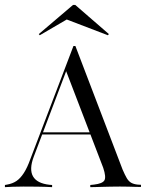

<svg xmlns="http://www.w3.org/2000/svg" viewBox="-30 -771 610 791"><path d="M108.9 -125Q89.5 -73.4 106 -44.4Q122.6 -15.3 174.2 -9.7L184.7 -8.9V0Q157.3 -1.6 124.2 -2Q91.1 -2.4 66.9 -2.4Q41.1 -2.4 22.2 -1.6Q3.2 -0.8 -9.7 0V-8.9L-0.8 -10.5Q21.8 -14.5 37.9 -25.4Q54 -36.3 68.1 -58.1Q82.3 -79.8 95.2 -116.1L272.6 -581.5H280.6L475 -72.6Q484.7 -50 492.3 -37.1Q500 -24.2 510.5 -18.1Q521 -12.1 537.1 -10.5L550.8 -9.7V-0.8Q540.3 -0.8 527.4 -1.2Q514.5 -1.6 499.2 -2Q483.9 -2.4 466.1 -2.4H460.5H462.1Q442.7 -2.4 425 -2Q407.3 -1.6 391.5 -1.2Q375.8 -0.8 363.7 -0.4Q351.6 0 341.9 0V-8.9L357.3 -10.5Q391.9 -14.5 400 -27.8Q408.1 -41.1 395.2 -79.8L241.1 -481.5L251.6 -501.6ZM138.7 -216.9 141.9 -225.8H383.1L386.3 -216.9ZM133.9 -625.8 129.8 -630.6 271 -750.8H279.8L418.5 -630.6L414.5 -625.8L229 -696.8L263.7 -701.6Z"/></svg>

Font: Playfair 144pt SemiCondensed Light
Style: Regular
Weight: 300
Width: 4
Designer: Claus Eggers Sørensen
Foundry: Claus Eggers Sørensen
Version: Version 2.203